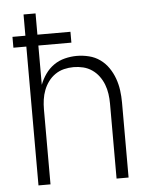

<svg xmlns="http://www.w3.org/2000/svg" viewBox="-53 -784 656 828"><g transform="rotate(-5 275.0 -370.0)"><path d="M80 0V-601H24V-648H80V-740H132V-648H275V-601H132V-431Q141 -455 156.5 -477Q172 -499 193.5 -514Q215 -529 241 -535.5Q267 -542 293 -542Q319 -542 345.5 -535.5Q372 -529 393.5 -513.5Q415 -498 430 -476Q445 -454 454 -429Q463 -404 466.5 -377.5Q470 -351 470 -325V0H418V-325Q418 -346 415 -367Q412 -388 404.5 -407.5Q397 -427 384.5 -444Q372 -461 354.5 -473Q337 -485 316.5 -490Q296 -495 275 -495Q254 -495 233.5 -490Q213 -485 195.5 -473Q178 -461 165.5 -444Q153 -427 145.5 -407.5Q138 -388 135 -367Q132 -346 132 -325V0Z"/></g></svg>

Font: Lode Dark Term
Style: Regular
Weight: 400
Monospace: yes
Designer: Belleve Invis
Foundry: Belleve Invis
Version: Version 29.2.0